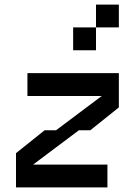

<svg xmlns="http://www.w3.org/2000/svg" viewBox="-20 -820 540 840"><path d="M225 -250H175L50 -150V0H450V-100H125L325 -250H375L500 -350V-500H100V-400H425ZM300 -600H400V-700H300ZM400 -700H500V-800H400Z"/></svg>

Font: LS-VG5000 Shifted
Style: Regular
Weight: 400
Designer: Justin Bihan, 2021
Foundry: Justin Bihan, 2021
Version: Version 1.000;Glyphs 3.1.2 (3151)